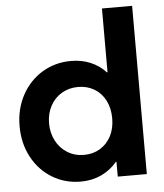

<svg xmlns="http://www.w3.org/2000/svg" viewBox="-54 -799 729 855"><g transform="rotate(-5 311.0 -372.0)"><path d="M438.5 0V-66.4H436Q406.2 -30.8 364.7 -11.5Q323.2 7.8 272.5 7.8Q202.6 7.8 145.3 -27.1Q87.9 -62 55.2 -123.5Q22.5 -185.1 22.5 -261.7Q22.5 -338.4 55.9 -400.1Q89.4 -461.9 147.2 -496.6Q205.1 -531.2 275.4 -531.2Q323.2 -531.2 362.5 -514.6Q401.9 -498 430.7 -466.8H433.6V-752H568.4V0ZM436.5 -260.7Q436.5 -306.2 418.7 -340.8Q400.9 -375.5 369.1 -394.3Q337.4 -413.1 296.9 -413.1Q256.3 -413.1 223.9 -394Q191.4 -375 172.9 -340.6Q154.3 -306.2 154.3 -262.7Q154.3 -219.7 172.6 -184.8Q190.9 -149.9 223.6 -129.6Q256.3 -109.4 297.9 -109.4Q337.9 -109.4 369.4 -128.4Q400.9 -147.5 418.7 -181.6Q436.5 -215.8 436.5 -260.7Z"/></g></svg>

Font: Reddit Sans Chocolate
Style: Bold
Weight: 700
Designer: Stephen Hutchings
Foundry: Reddit
Version: Version 1.011